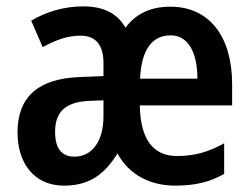

<svg xmlns="http://www.w3.org/2000/svg" viewBox="-20 -573 787 603"><path d="M515 -552C453 -552 407 -530 374 -486C349 -531 305 -553 241 -553C180 -553 123 -535 78 -508L114 -425C158 -449 194 -461 233 -461C282 -461 305 -430 305 -375V-334L230 -331C99 -326 35 -268 35 -157C35 -62 86 10 181 10C258 10 307 -23 349 -91C385 -24 452 10 530 10C592 10 639 -1 684 -27V-123C636 -96 591 -83 536 -83C461 -83 421 -135 419 -242H709V-309C709 -455 640 -552 515 -552ZM516 -462C571 -462 600 -408 600 -326H420C424 -420 460 -462 516 -462ZM257 -256 305 -258V-208C305 -128 268 -81 214 -81C175 -81 153 -105 153 -159C153 -220 184 -252 257 -256Z"/></svg>

Font: Noto Sans Gurmukhi UI Condensed SemiBold
Style: Regular
Weight: 600
Width: 3
Designer: Jelle Bosma - Monotype Design Team
Foundry: Monotype Imaging Inc.
Version: Version 2.004